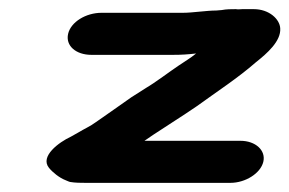

<svg xmlns="http://www.w3.org/2000/svg" viewBox="-20 -476 633 420"><path d="M180 -356H358C378 -356 391 -357 409 -359C397 -349 383 -341 370 -332C352 -320 319 -295 300 -284L267 -263C241 -245 215 -226 190 -209C178 -200 164 -194 151 -186L135 -177C109 -165 67 -134 87 -109C95 -99 110 -87 123 -82C128 -80 132 -78 133 -78C145 -76 156 -76 167 -76H484C517 -76 550 -97 556 -122C562 -147 539 -168 506 -168H296L315 -181C348 -203 376 -220 411 -244C455 -276 500 -305 540 -340C564 -359 595 -386 593 -414C592 -434 569 -456 535 -456H510C506 -456 501 -455 496 -456C486 -456 475 -456 465 -454L453 -453C432 -453 401 -448 380 -448H202C168 -448 135 -428 129 -402C123 -376 146 -356 180 -356Z"/></svg>

Font: Blanket
Style: SikObl
Weight: 700
Foundry: Cannot Into Space Fonts
Version: Version 0.9